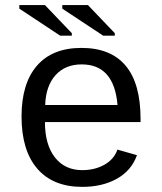

<svg xmlns="http://www.w3.org/2000/svg" viewBox="-20 -727 640 757"><path d="M157.2 -245.6Q157.2 -156.7 196.5 -106.4Q235.8 -56.2 304.2 -56.2Q354.5 -56.2 392.3 -77.9Q430.2 -99.6 442.9 -137.2L520 -115.2Q498.5 -54.7 441.2 -22.5Q383.8 9.8 304.2 9.8Q189 9.8 127 -62Q64.9 -133.8 64.9 -267.6Q64.9 -397.9 125.7 -468Q186.5 -538.1 301.3 -538.1Q416 -538.1 475.1 -468.3Q534.2 -398.4 534.2 -257.3V-245.6ZM302.2 -473.1Q236.8 -473.1 198.7 -430.4Q160.6 -387.7 158.2 -313H443.4Q429.7 -473.1 302.2 -473.1ZM386.7 -586.4 225.6 -692.9V-707H326.7L432.6 -596.2V-586.4ZM217.3 -586.4 56.2 -692.9V-707H157.2L263.2 -596.2V-586.4Z"/></svg>

Font: Courier New
Style: Regular
Weight: 400
Designer: Steve Matteson
Foundry: Ascender Corporation
Version: Version 2.00.3